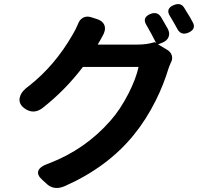

<svg xmlns="http://www.w3.org/2000/svg" viewBox="-20 -864 982 952"><path d="M214 50 189 27Q163 4 170 -17Q178 -39 223 -54Q403 -123 528 -266Q576 -320 617 -400Q655 -475 667 -532H529H391Q302 -415 189 -327Q145 -295 101 -327Q69 -351 79 -384Q87 -413 125 -439Q252 -539 340 -692Q354 -715 366 -743Q374 -767 392.5 -776.5Q411 -786 434 -778L459 -770Q491 -760 498.5 -736.5Q506 -713 486 -681Q482 -674 475 -661Q469 -652 467 -648L465 -643H662Q708 -643 743 -654Q746 -656 751 -653L754 -651Q731 -697 707 -738Q682 -777 726 -795Q760 -808 778 -780Q781 -774 788 -763Q804 -735 812 -721Q823 -700 816 -681Q809 -662 784 -652L764 -644L809 -617Q827 -606 832 -588.5Q837 -571 827 -553Q820 -538 815 -523Q792 -446 753 -367Q705 -271 644 -196Q515 -36 301 59Q250 81 214 50ZM858 -723Q855 -729 848 -741Q842 -750 840 -755Q833 -768 824 -782Q798 -821 842 -839Q876 -853 893 -826Q896 -821 902 -811Q926 -773 935 -755Q955 -720 914 -702Q876 -686 858 -723Z"/></svg>

Font: GenSenRounded JP B
Style: Regular
Weight: 700
Version: Version 1.501;PS 1;hotconv 16.6.51;makeotf.lib2.5.65220